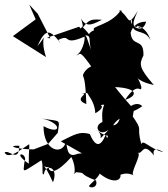

<svg xmlns="http://www.w3.org/2000/svg" viewBox="-33 -791 730 834"><path d="M304 -123C251 -99 262 -165 252 -171C236 -117 156 -134 156 -243C233 -201 239 -256 150 -276C234 -262 226 -276 218 -214L176 -166L113 -142C28 -143 -3 -160 51 -158C49 -80 4 -145 -13 -128C4 -98 51 -137 93 -164C97 -164 91 -133 92 -80C10 -136 93 -130 73 -86C68 -37 59 -40 147 -95C157 -75 146 -21 158 -36C164 -81 224 -67 197 1C151 -102 146 -62 178 -65C181 -37 213 -37 277 -109C307 -46 278 -20 297 -43C350 -39 299 -39 384 -7C395 27 354 28 354 16C366 -1 441 -53 375 -61C431 1 489 6 491 -29C429 -83 504 -15 484 -32C476 -19 505 -52 550 -28C525 -33 585 -118 566 -128C587 -118 587 -180 637 -114C638 -107 616 -166 677 -130C621 -142 586 -190 581 -164C556 -255 595 -211 537 -295C548 -251 535 -249 550 -320C527 -334 513 -278 585 -330C552 -363 494 -294 538 -329C543 -321 474 -402 467 -413C573 -407 562 -373 510 -357C570 -447 581 -379 581 -414C560 -483 541 -441 635 -422C572 -495 570 -511 590 -550C593 -633 536 -579 534 -657C532 -612 526 -697 602 -697C582 -628 518 -698 540 -705C535 -630 594 -673 621 -616C599 -689 532 -685 577 -669C581 -688 516 -642 566 -744C517 -667 536 -714 485 -747C513 -675 492 -759 492 -747C449 -681 358 -678 376 -660C318 -635 395 -607 327 -672C356 -708 364 -708 410 -705C381 -693 344 -663 319 -711C337 -650 319 -696 299 -634C382 -646 343 -629 365 -567L343 -630L311 -675L171 -627L186 -624L131 -731L94 -771L122 -707L23 -634L167 -543C135 -637 184 -654 130 -591C165 -672 186 -662 231 -602C227 -609 216 -624 219 -617C281 -648 234 -589 332 -631C339 -640 334 -575 299 -550C319 -555 307 -584 382 -476C398 -528 338 -500 327 -464C331 -450 338 -448 342 -339C279 -363 363 -386 319 -385L365 -389C315 -400 378 -372 381 -299C445 -337 372 -334 431 -337C452 -317 459 -330 474 -321C462 -334 434 -321 438 -376C409 -322 409 -303 412 -261C369 -244 398 -193 441 -229C371 -158 433 -205 381 -227C484 -165 416 -229 487 -276C474 -228 433 -257 438 -236C435 -237 440 -164 426 -205C403 -150 381 -153 357 -209C313 -221 293 -208 231 -177L323 -125Z"/></svg>

Font: Hussar Lance
Style: ExBd
Weight: 700
Foundry: Cannot Into Space Fonts, PlusOne Fonts
Version: Version 2.270